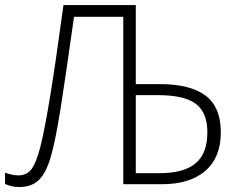

<svg xmlns="http://www.w3.org/2000/svg" viewBox="-20 -734 955 765"><path d="M859.9 -207Q859.9 -106.9 798.3 -53.5Q736.8 0 625 0H471.2V-667H274.9Q240.2 -419.4 220.2 -294.2Q200.2 -168.9 181.4 -106Q162.6 -43 133.8 -15.9Q105 11.2 57.1 11.2Q26.9 11.2 0 -1V-45.9Q29.8 -35.2 53.2 -35.2Q86.4 -35.2 105.5 -60.1Q124.5 -85 141.1 -150.1Q157.7 -215.3 180.2 -352.8Q202.6 -490.2 232.9 -713.9H521V-398.9H616.2Q738.3 -398.9 799.1 -353Q859.9 -307.1 859.9 -207ZM521 -43.9H613.8Q712.4 -43.9 759.3 -83.3Q806.2 -122.6 806.2 -207Q806.2 -285.6 760.3 -320.3Q714.4 -355 606.9 -355H521Z"/></svg>

Font: JBL Sans
Style: Light
Weight: 300
Version: Version 1.10